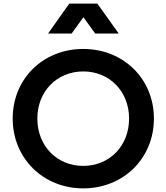

<svg xmlns="http://www.w3.org/2000/svg" viewBox="-20 -1027 918 1059"><path d="M439 12C660 12 829 -153 829 -373C829 -593 660 -757 439 -757C218 -757 50 -593 50 -373C50 -153 219 12 439 12ZM186 -373C186 -523 294 -633 439 -633C584 -633 692 -523 692 -373C692 -222 584 -112 439 -112C294 -112 186 -222 186 -373ZM245 -842H375L440 -932L505 -842H635L517 -1007H362Z"/></svg>

Font: Mluvka
Style: Bold
Weight: 700
Designer: Modified by Jiří Krblich, Original typeface by Gumpita Rahayu
Foundry: Gumpita Rahayu & Jiří Krblich
Version: Version 2.000;Glyphs 3.1.1 (3134)